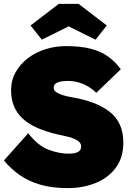

<svg xmlns="http://www.w3.org/2000/svg" viewBox="-22 -957 683 987"><path d="M325 10Q246 10 185.5 -7.5Q125 -25 79.5 -57Q34 -89 -2 -132L123 -272Q173 -208 227.5 -187.5Q282 -167 330 -167Q349 -167 364 -170.5Q379 -174 387 -182Q395 -190 395 -204Q395 -217 386.5 -226Q378 -235 364 -241.5Q350 -248 333.5 -252.5Q317 -257 301.5 -260Q286 -263 274 -266Q214 -280 169 -300Q124 -320 94 -348Q64 -376 49.5 -412Q35 -448 35 -493Q35 -544 58.5 -586Q82 -628 121.5 -658Q161 -688 211.5 -704Q262 -720 316 -720Q395 -720 448 -705.5Q501 -691 537 -664Q573 -637 599 -601L473 -480Q451 -501 427 -514.5Q403 -528 377.5 -534.5Q352 -541 327 -541Q304 -541 288 -537.5Q272 -534 263 -526.5Q254 -519 254 -506Q254 -493 265.5 -484.5Q277 -476 294.5 -470Q312 -464 329.5 -460.5Q347 -457 359 -455Q414 -445 460 -427.5Q506 -410 540.5 -383.5Q575 -357 593.5 -317.5Q612 -278 612 -224Q612 -147 573.5 -95Q535 -43 470 -16.5Q405 10 325 10ZM193 -753 135 -826 280 -937H382L527 -826L469 -753L316 -829H346Z"/></svg>

Font: Lexend Deca Black
Style: Regular
Weight: 900
Designer: Bonnie Shaver-Troup, Thomas Jockin
Foundry: Lexend
Version: Version 1.007